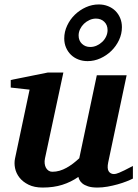

<svg xmlns="http://www.w3.org/2000/svg" viewBox="-20 -823 614 855"><path d="M571.8 -27.8Q561.5 -22.5 543.7 -15.4Q525.9 -8.3 504.2 -2.2Q482.4 3.9 459 8.1Q435.5 12.2 414.1 12.2Q388.2 12.2 372.1 6.8Q356 1.5 346.9 -6.1Q337.9 -13.7 334 -21.7Q330.1 -29.8 329.1 -35.2Q295.9 -12.2 257.3 0Q218.8 12.2 169.9 12.2Q132.8 12.2 107.2 -0.5Q81.5 -13.2 66.7 -32.2Q51.8 -51.3 47.1 -74Q42.5 -96.7 46.9 -117.2L111.8 -423.8L27.8 -433.1V-466.8L192.9 -500H262.2L180.2 -117.2Q177.7 -105.5 179 -94.7Q180.2 -84 184.6 -75.9Q189 -67.9 196.3 -63Q203.6 -58.1 212.9 -58.1Q229.5 -58.1 245.4 -62.7Q261.2 -67.4 276.1 -75.7Q291 -84 305.2 -94.7Q319.3 -105.5 333 -118.2L411.1 -487.8H543.9L461.9 -100.1Q456.1 -72.3 464.1 -60.1Q472.2 -47.9 487.8 -47.9Q491.7 -47.9 496.8 -49.1Q502 -50.3 511 -54Q520 -57.6 534.4 -64.7Q548.8 -71.8 571.8 -84ZM459 -689Q459 -711.9 444.3 -726.1Q429.7 -740.2 407.2 -740.2Q392.6 -740.2 378.7 -733.9Q364.7 -727.5 354 -717.3Q343.3 -707 336.7 -693.4Q330.1 -679.7 330.1 -665Q330.1 -642.1 345 -627.9Q359.9 -613.8 381.8 -613.8Q397 -613.8 410.9 -620.1Q424.8 -626.5 435.5 -636.7Q446.3 -647 452.6 -660.6Q459 -674.3 459 -689ZM522.9 -702.1Q522.9 -671.9 510 -644.5Q497.1 -617.2 475.8 -596.4Q454.6 -575.7 427 -563.2Q399.4 -550.8 370.1 -550.8Q348.1 -550.8 329.1 -558.1Q310.1 -565.4 296.1 -578.9Q282.2 -592.3 274.2 -610.8Q266.1 -629.4 266.1 -651.9Q266.1 -681.6 279.1 -709.2Q292 -736.8 313.5 -757.6Q335 -778.3 362.5 -790.8Q390.1 -803.2 419.9 -803.2Q441.9 -803.2 460.9 -795.7Q480 -788.1 493.7 -774.7Q507.3 -761.2 515.1 -742.7Q522.9 -724.1 522.9 -702.1Z"/></svg>

Font: Charis SIL Afr
Style: Bold Italic
Weight: 700
Italic angle: -11°
Foundry: SIL International
Version: Version 5.000